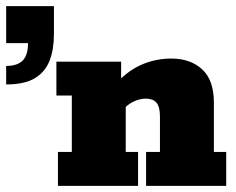

<svg xmlns="http://www.w3.org/2000/svg" viewBox="-20 -603 767 623"><path d="M0 -329V-389Q36 -389 53.5 -406.5Q71 -424 71 -463H0V-583H155V-492Q155 -443 141 -406.5Q127 -370 93.5 -349.5Q60 -329 0 -329ZM168 0V-110H213V-293H163V-403H373V-336L359 -335Q398 -376 442.5 -394.5Q487 -413 536 -413Q598 -413 636 -378Q674 -343 674 -270V-110H714V0H454V-110H499V-225Q499 -257 487.5 -270Q476 -283 453 -283Q433 -283 412.5 -273Q392 -263 379 -246L388 -283V-110H428V0Z"/></svg>

Font: Rokkitt SemiBold Black
Style: Regular
Weight: 900
Version: Version 3.103